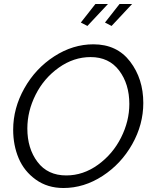

<svg xmlns="http://www.w3.org/2000/svg" viewBox="-20 -937 762 962"><path d="M418 -807 385 -824 458 -917H521ZM539 -807 506 -824 579 -917H642ZM46 -287Q46 -395 102 -494.5Q158 -594 251.5 -654.5Q345 -715 448 -715Q566 -715 632 -628.5Q698 -542 698 -421Q698 -313 642.5 -214.5Q587 -116 494 -55.5Q401 5 298 5Q218 5 159.5 -37Q101 -79 73.5 -144Q46 -209 46 -287ZM628 -416Q628 -516 577 -583.5Q526 -651 434 -651Q349 -651 274.5 -598Q200 -545 158.5 -462.5Q117 -380 117 -293Q117 -193 168 -125.5Q219 -58 312 -58Q397 -58 471 -111.5Q545 -165 586.5 -247.5Q628 -330 628 -416Z"/></svg>

Font: Raleway-v4020
Style: Italic
Weight: 400
Italic angle: -12°
Designer: Matt McInerney, Pablo Impallari, Rodrigo Fuenzalida
Foundry: Matt McInerney, Pablo Impallari, Rodrigo Fuenzalida
Version: Version 4.020;PS 004.020;hotconv 1.0.88;makeotf.lib2.5.64775